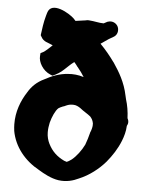

<svg xmlns="http://www.w3.org/2000/svg" viewBox="-54 -801 686 869"><g transform="rotate(5 288.5 -367.0)"><path d="M23 -215C23 -205 24 -196 25 -188V-186C38 -113 87 -54 153 -18C176 -4 210 15 244 20C281 25 311 16 336 4C382 -15 424 -48 454 -83C478 -112 500 -145 515 -183C523 -203 530 -227 531 -252C532 -254 536 -261 536 -268C536 -276 534 -282 531 -287C530 -316 525 -346 517 -371C515 -378 514 -383 513 -388C501 -447 474 -492 447 -532V-533H446C429 -557 405 -587 380 -612C389 -618 400 -626 415 -636L439 -650C457 -662 457 -687 448 -700C440 -712 423 -721 404 -714H403L386 -705C364 -705 347 -711 318 -713H311C301 -710 288 -710 258 -705L249 -715C228 -736 143 -787 127 -730L123 -716C114 -684 111 -656 107 -627L111 -620C123 -597 143 -597 165 -586C152 -573 134 -557 125 -552L113 -546L112 -532C110 -506 130 -468 166 -453L176 -449C196 -458 210 -466 227 -482C245 -498 250 -505 269 -519C274 -514 279 -507 285 -499V-498H286C299 -482 308 -470 317 -455C293 -463 267 -465 246 -463C209 -461 172 -447 140 -429C108 -414 85 -392 68 -363C42 -323 22 -272 23 -215ZM177 -191V-196C177 -209 179 -221 182 -236C189 -263 202 -292 215 -304C218 -306 226 -311 237 -315H239C254 -322 262 -326 277 -326H282C294 -326 305 -320 314 -314C331 -300 349 -291 362 -280C369 -272 374 -265 377 -250V-240C377 -234 373 -217 368 -207V-206C363 -187 358 -169 351 -151C338 -124 316 -95 296 -79C286 -72 280 -68 274 -66L262 -70C229 -86 206 -107 189 -141C182 -155 177 -173 177 -191Z"/></g></svg>

Font: Hussar Pisanka
Style: Blk
Weight: 700
Designer: Robert Jablonski
Foundry: Cannot Into Space Fonts
Version: Version 1.070